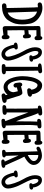

<svg xmlns="http://www.w3.org/2000/svg" viewBox="1106 -1765 664 2916"><g transform="rotate(90 1438.0 -307.0)"><path d="M93 -493Q93 -502 91 -522Q90 -531 90 -551L67 -549Q64 -549 48 -547Q37 -547 28 -554.5Q19 -562 17 -571V-580Q17 -595 28.5 -603.5Q40 -612 56 -614Q76 -619 103 -619Q161 -619 222.5 -584Q284 -549 313 -499Q337 -459 342 -413Q351 -366 351 -315Q351 -260 340 -211Q333 -181 313 -142Q293 -103 273 -79Q221 -26 142 -11Q131 -9 109.5 -8Q88 -7 77 -5H69Q31 -7 31 -39Q31 -69 68 -73L102 -75V-85Q102 -152 98 -288Q93 -460 93 -493ZM156 -538 171 -92Q199 -103 219 -123Q237 -142 252 -174Q267 -206 272 -233Q279 -272 279 -312Q279 -499 156 -538Z M441 -87 514 -90Q520 -120 544 -120Q576 -120 576 -60Q576 -57 575.5 -51Q575 -45 575 -43V-30Q575 -19 567.5 -11Q560 -3 549 -1Q523 -1 515 -21L513 -27H507Q491 -27 459 -21Q432 -16 412 -16Q377 -16 377 -56V-466Q377 -474 376.5 -488Q376 -502 376 -509Q375 -521 375 -554Q375 -573 382.5 -580Q390 -587 411 -589Q431 -590 470 -591Q509 -592 529 -593Q538 -618 557 -618Q590 -618 590 -556V-548Q590 -532 589 -524Q588 -516 581 -508Q574 -500 560 -500Q547 -500 538 -508Q529 -516 528 -528H439V-405Q449 -406 469 -408.5Q489 -411 500 -412V-416Q502 -445 530 -445Q562 -445 562 -373Q562 -370 562.5 -365Q563 -360 563 -358Q563 -344 555.5 -333.5Q548 -323 534 -323Q511 -323 502 -350Q492 -350 472 -348Q452 -346 440 -345Q440 -338 439.5 -324Q439 -310 439 -303V-253Q439 -145 441 -87Z M885 -477H894Q914 -473 917 -455Q917 -439 904.5 -431Q892 -423 880.5 -422Q869 -421 847 -421Q825 -421 819 -439Q819 -460 835 -470Q817 -558 775 -558Q754 -558 754 -506Q754 -458 817 -338Q844 -285 857.5 -256Q871 -227 885.5 -180Q900 -133 900 -97Q900 -55 871.5 -26Q843 3 803 3Q775 3 752 -10.5Q729 -24 715 -42Q701 -60 688.5 -89Q676 -118 671 -136.5Q666 -155 659 -182L658 -187Q627 -189 627 -213Q627 -225 637.5 -232Q648 -239 658 -241Q668 -243 686 -244Q695 -244 699 -245Q731 -245 731 -220Q731 -198 708 -193Q710 -168 720.5 -137.5Q731 -107 752.5 -80Q774 -53 799 -53Q815 -53 828 -64Q841 -75 841 -90Q841 -130 817 -198.5Q793 -267 762 -321Q698 -430 698 -505Q698 -612 773 -612Q821 -612 850.5 -570.5Q880 -529 885 -477Z M1059 -615Q1072 -615 1082.5 -607.5Q1093 -600 1093 -587Q1093 -570 1083 -563.5Q1073 -557 1053 -554Q1056 -437 1056 -322Q1056 -184 1060 -64H1067Q1108 -64 1108 -34Q1108 -2 1042 -2H988Q953 -2 953 -29Q953 -59 995 -59V-552H991Q943 -552 943 -579Q943 -590 951.5 -596.5Q960 -603 967 -604.5Q974 -606 989 -608H991Q993 -609 994 -609Z M1137 -316Q1137 -389 1152 -455.5Q1167 -522 1199 -568.5Q1231 -615 1274 -615Q1333 -615 1368.5 -569.5Q1404 -524 1412 -461Q1445 -459 1449 -434Q1449 -388 1348 -388Q1340 -388 1331 -395Q1322 -402 1321 -411Q1321 -441 1342 -450Q1340 -485 1320 -515Q1300 -545 1271 -545Q1245 -545 1220 -476Q1218 -472 1213 -449.5Q1208 -427 1202 -387Q1196 -347 1196 -313Q1196 -286 1201.5 -251Q1207 -216 1218.5 -179Q1230 -142 1251.5 -116.5Q1273 -91 1300 -91Q1337 -91 1358.5 -119Q1380 -147 1380 -182Q1380 -191 1374.5 -209.5Q1369 -228 1368 -236Q1366 -240 1366 -246Q1349 -244 1326 -236L1306 -230Q1308 -220 1309 -219Q1309 -218 1309 -215L1310 -212Q1310 -199 1300 -189.5Q1290 -180 1277 -180Q1262 -180 1252.5 -191.5Q1243 -203 1240.5 -214Q1238 -225 1236 -246.5Q1234 -268 1233 -272Q1233 -290 1241.5 -301.5Q1250 -313 1265 -313Q1284 -313 1292 -294L1311 -299Q1365 -315 1392 -315Q1426 -315 1446 -229Q1480 -113 1494 -75Q1497 -76 1509 -76Q1520 -76 1531.5 -66.5Q1543 -57 1543 -45Q1543 -33 1535 -24.5Q1527 -16 1511 -11.5Q1495 -7 1482.5 -5Q1470 -3 1449 -1L1431 1Q1417 1 1408 -8Q1399 -17 1399 -30Q1399 -47 1416 -56L1425 -61L1418 -90Q1402 -65 1369 -47Q1336 -29 1306 -29Q1260 -29 1225.5 -58.5Q1191 -88 1172.5 -134Q1154 -180 1145.5 -226.5Q1137 -273 1137 -316Z M1688 -406V-76H1696Q1707 -76 1715 -68Q1723 -60 1724 -50Q1724 -27 1705 -19.5Q1686 -12 1651 -12H1611Q1576 -12 1576 -37Q1576 -51 1583 -58.5Q1590 -66 1597 -67.5Q1604 -69 1620 -71L1629 -72Q1630 -89 1630 -206Q1630 -526 1625 -552Q1624 -552 1621 -551.5Q1618 -551 1617 -551L1615 -550Q1613 -550 1611 -550Q1588 -550 1583 -572Q1583 -616 1695 -616Q1734 -616 1734 -586Q1734 -558 1699 -556Q1703 -543 1718 -510Q1737 -462 1764 -377Q1796 -277 1823 -218V-301Q1823 -457 1827 -541H1823L1821 -540Q1819 -540 1818 -540H1812Q1790 -540 1785 -562Q1785 -576 1791.5 -584.5Q1798 -593 1812 -597Q1826 -601 1836.5 -601.5Q1847 -602 1867 -603Q1886 -603 1895 -604Q1930 -604 1930 -575Q1930 -545 1886 -543Q1878 -460 1878 -420Q1878 -274 1887 -62H1898Q1908 -62 1917 -55Q1926 -48 1928 -37Q1928 -20 1911 -11Q1894 -2 1877.5 -0.5Q1861 1 1833 2Q1829 2 1823 2.5Q1817 3 1814 3Q1802 3 1793.5 -3.5Q1785 -10 1784 -21Q1784 -51 1810 -53Q1814 -53 1820 -55L1782 -155Q1778 -166 1766.5 -195Q1755 -224 1749 -238L1725 -306Q1703 -371 1688 -406Z M2030 -87 2103 -90Q2109 -120 2133 -120Q2165 -120 2165 -60Q2165 -57 2164.5 -51Q2164 -45 2164 -43V-30Q2164 -19 2156.5 -11Q2149 -3 2138 -1Q2112 -1 2104 -21L2102 -27H2096Q2080 -27 2048 -21Q2021 -16 2001 -16Q1966 -16 1966 -56V-466Q1966 -474 1965.5 -488Q1965 -502 1965 -509Q1964 -521 1964 -554Q1964 -573 1971.5 -580Q1979 -587 2000 -589Q2020 -590 2059 -591Q2098 -592 2118 -593Q2127 -618 2146 -618Q2179 -618 2179 -556V-548Q2179 -532 2178 -524Q2177 -516 2170 -508Q2163 -500 2149 -500Q2136 -500 2127 -508Q2118 -516 2117 -528H2028V-405Q2038 -406 2058 -408.5Q2078 -411 2089 -412V-416Q2091 -445 2119 -445Q2151 -445 2151 -373Q2151 -370 2151.5 -365Q2152 -360 2152 -358Q2152 -344 2144.5 -333.5Q2137 -323 2123 -323Q2100 -323 2091 -350Q2081 -350 2061 -348Q2041 -346 2029 -345Q2029 -338 2028.5 -324Q2028 -310 2028 -303V-253Q2028 -145 2030 -87Z M2278 -546 2239 -529Q2208 -529 2208 -554Q2208 -580 2257 -596Q2306 -612 2341 -612Q2398 -612 2441.5 -575Q2485 -538 2485 -486Q2485 -411 2359 -345Q2396 -275 2440 -171L2442 -166Q2472 -96 2493 -54H2502Q2514 -54 2521.5 -46Q2529 -38 2529 -27Q2529 5 2447 5H2432Q2421 5 2412 -1.5Q2403 -8 2402 -19Q2402 -41 2430 -47H2434L2404 -115Q2399 -126 2376.5 -177.5Q2354 -229 2341 -257Q2341 -211 2345 -121L2347 -62Q2350 -61 2351 -61Q2371 -54 2371 -36Q2371 -7 2311 -7H2283Q2258 -7 2255 -29Q2255 -58 2291 -62Q2291 -64 2285 -303Q2282 -398 2278 -546ZM2340 -556H2334V-397Q2368 -412 2397 -437Q2426 -462 2426 -487Q2426 -517 2400.5 -536.5Q2375 -556 2340 -556Z M2828 -477H2837Q2857 -473 2860 -455Q2860 -439 2847.5 -431Q2835 -423 2823.5 -422Q2812 -421 2790 -421Q2768 -421 2762 -439Q2762 -460 2778 -470Q2760 -558 2718 -558Q2697 -558 2697 -506Q2697 -458 2760 -338Q2787 -285 2800.5 -256Q2814 -227 2828.5 -180Q2843 -133 2843 -97Q2843 -55 2814.5 -26Q2786 3 2746 3Q2718 3 2695 -10.5Q2672 -24 2658 -42Q2644 -60 2631.5 -89Q2619 -118 2614 -136.5Q2609 -155 2602 -182L2601 -187Q2570 -189 2570 -213Q2570 -225 2580.5 -232Q2591 -239 2601 -241Q2611 -243 2629 -244Q2638 -244 2642 -245Q2674 -245 2674 -220Q2674 -198 2651 -193Q2653 -168 2663.5 -137.5Q2674 -107 2695.5 -80Q2717 -53 2742 -53Q2758 -53 2771 -64Q2784 -75 2784 -90Q2784 -130 2760 -198.5Q2736 -267 2705 -321Q2641 -430 2641 -505Q2641 -612 2716 -612Q2764 -612 2793.5 -570.5Q2823 -529 2828 -477Z"/></g></svg>

Font: Because We Build
Style: Regular
Weight: 400
Designer: Liz Wetzel, Aaron Williamson, Russ McMullin
Foundry: Red Hat
Version: Version 1.000